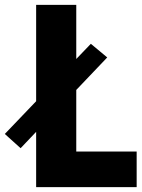

<svg xmlns="http://www.w3.org/2000/svg" viewBox="-75 -770 585 790"><path d="M238.8 -146.5H487.3V0H73.7V-227.5L9.8 -160.2L-55.2 -218.8L73.7 -353.5V-750H238.8V-527.3L298.8 -589.8L366.2 -533.7L238.8 -399.9Z"/></svg>

Font: Now Alt
Style: Bold
Weight: 700
Designer: Alfredo Marco Pradil
Foundry: Alfredo Marco Pradil
Version: Version 1.002;PS 001.002;hotconv 1.0.88;makeotf.lib2.5.64775